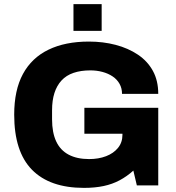

<svg xmlns="http://www.w3.org/2000/svg" viewBox="-20 -901 855 933"><path d="M388 12Q222 12 135.5 -76Q49 -164 49 -344Q49 -463 91.5 -541.5Q134 -620 215.5 -659.5Q297 -699 412 -699Q481 -699 542 -683Q603 -667 650 -635.5Q697 -604 723 -556.5Q749 -509 749 -445H573Q573 -472 561 -493.5Q549 -515 527.5 -529.5Q506 -544 478 -551.5Q450 -559 419 -559Q373 -559 337.5 -547Q302 -535 279 -510Q256 -485 244.5 -449Q233 -413 233 -365V-321Q233 -257 253 -214Q273 -171 313.5 -149.5Q354 -128 413 -128Q459 -128 495.5 -142Q532 -156 553.5 -182.5Q575 -209 575 -246V-251H390V-377H749V0H645L628 -72Q597 -44 561.5 -25Q526 -6 483.5 3Q441 12 388 12ZM337 -751V-881H474V-751Z"/></svg>

Font: Archivo SemiBold ExtraBold
Style: Regular
Weight: 800
Version: Version 2.001